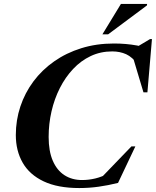

<svg xmlns="http://www.w3.org/2000/svg" viewBox="-20 -938 788 971"><path d="M527 -61 485.5 -32.5 644.5 -197.5H664.5L577 -13Q527 -0.5 479 6.2Q431 13 381 13Q272 13 200.8 -20.8Q129.5 -54.5 94.8 -115Q60 -175.5 60 -255Q60 -330.5 83 -399.5Q106 -468.5 149.2 -526.5Q192.5 -584.5 253.8 -627.5Q315 -670.5 391.2 -694.2Q467.5 -718 556 -718Q587 -718 616 -715.5Q645 -713 673.5 -707.8Q702 -702.5 730 -693.5L651 -688L739 -740.5H748.5L725.5 -471H705.5L647.5 -664.5L678.5 -610Q649.5 -649.5 618 -663.8Q586.5 -678 547.5 -678Q488.5 -678 438.8 -654.5Q389 -631 349.8 -589.2Q310.5 -547.5 282.8 -492.8Q255 -438 240.5 -374.8Q226 -311.5 226 -245.5Q226 -173.5 247 -125Q268 -76.5 306 -52Q344 -27.5 395 -27.5Q428.5 -27.5 462 -35.5Q495.5 -43.5 527 -61ZM498 -764.5 591.5 -918H724L723 -910.5L527 -764.5Z"/></svg>

Font: Newsreader 60pt
Style: Bold Italic
Weight: 700
Italic angle: -17°
Designer: Hugues Gentile
Foundry: Production Type
Version: Version 1.003